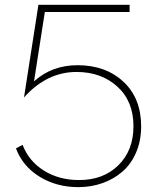

<svg xmlns="http://www.w3.org/2000/svg" viewBox="-20 -770 671 805"><path d="M308.6 14.6Q216.8 14.6 145.8 -29.3Q74.7 -73.2 46.9 -147.9L74.7 -162.6Q101.1 -93.8 164.6 -54.4Q228 -15.1 311.5 -15.1Q413.6 -15.1 476.6 -77.4Q539.6 -139.6 539.6 -240.7Q539.6 -345.7 471.9 -407Q404.3 -468.3 300.8 -468.3Q176.3 -468.3 80.6 -361.3L141.1 -750H523.4V-719.7H168L122.6 -428.7Q197.3 -496.6 305.2 -496.6Q423.3 -496.6 497.6 -427.2Q571.8 -357.9 571.8 -240.2Q571.8 -179.2 550.3 -129.9Q528.8 -80.6 492.4 -49.6Q456.1 -18.6 408.9 -2Q361.8 14.6 308.6 14.6Z"/></svg>

Font: Spartan MB ExtLt
Style: Regular
Weight: 200
Designer: Matt Bailey, Mirko Velimirovic
Foundry: Matt Bailey
Version: Version 1.005